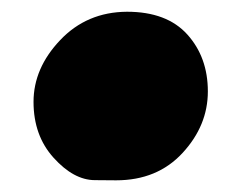

<svg xmlns="http://www.w3.org/2000/svg" viewBox="-20 -289 411 327"><path d="M196.3 -269Q264.2 -269 299.1 -230.2Q334 -191.4 334 -133.3Q334 -75.2 291 -28.6Q248 18.1 177.7 18.1Q177.2 18.1 141.4 17.8Q105.5 17.6 71.3 -20.3Q37.1 -58.1 37.1 -115.5Q37.1 -172.9 82.5 -220.7Q127.9 -268.6 196.3 -269Z"/></svg>

Font: Fz Rammetto One
Style: Regular
Weight: 400
Designer: Vernon Adams
Foundry: Vernon Adams
Version: Vit hóa bi c Thuy @ FontZin.Com